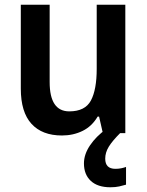

<svg xmlns="http://www.w3.org/2000/svg" viewBox="-20 -563 621 812"><path d="M510 -543V0H415L399 -70H393Q369 -29 329.5 -9.5Q290 10 242 10Q158 10 113 -39.5Q68 -89 68 -188V-543H190V-216Q190 -92 273 -92Q340 -92 364.5 -138Q389 -184 389 -272V-543ZM425 108Q425 151 468 151Q482 151 493.5 148.5Q505 146 513 143V218Q500 222 484 225.5Q468 229 447 229Q393 229 364 202Q335 175 335 128Q335 90 360.5 52Q386 14 429 -17L488 0Q455 33 440 57.5Q425 82 425 108Z"/></svg>

Font: Noto Sans Khmer UI SemiCondensed SemiBold
Style: Regular
Weight: 600
Width: 4
Designer: Danh Hong and the Monotype Design Team
Foundry: Monotype Imaging Inc.
Version: Version 2.002; ttfautohint (v1.8.4.7-5d5b)